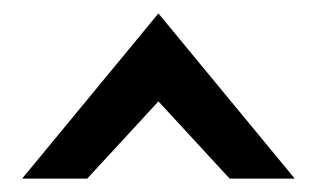

<svg xmlns="http://www.w3.org/2000/svg" viewBox="-20 -773 472 286"><path d="M13 -507H110L216 -622L322 -507H419L216 -753Z"/></svg>

Font: Charger Sport
Style: Bd
Weight: 700
Designer: Jasper
Foundry: Cannot Into Space Fonts
Version: Version 1.1